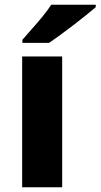

<svg xmlns="http://www.w3.org/2000/svg" viewBox="-20 -786 422 806"><path d="M241 0H73V-549H241ZM382 -756Q366 -742 341 -722Q316 -702 287.5 -680Q259 -658 232 -638.5Q205 -619 186 -606H74V-619Q90 -638 113 -663.5Q136 -689 158.5 -716.5Q181 -744 195 -766H382Z"/></svg>

Font: Noto Sans Hebrew ExtraBold
Style: Regular
Weight: 800
Designer: Monotype Design Team
Foundry: Monotype Imaging Inc.
Version: Version 2.003